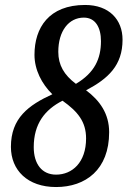

<svg xmlns="http://www.w3.org/2000/svg" viewBox="-20 -744 514 774"><path d="M206 10C325 10 420 -60 420 -211C420 -286 382 -339 327 -380C416 -427 474 -480 474 -584C474 -665 420 -724 323 -724C177 -724 119 -632 119 -523C119 -463 148 -406 191 -364C95 -320 24 -268 24 -152C24 -58 91 10 206 10ZM286 -406C238 -442 215 -482 215 -535C215 -619 257 -673 318 -673C365 -673 387 -633 387 -578C387 -508 362 -451 286 -406ZM206 -40C149 -40 116 -83 116 -151C116 -245 161 -302 232 -338C294 -294 327 -253 327 -186C327 -89 271 -40 206 -40Z"/></svg>

Font: Noto Serif Tamil ExtraCondensed Medium
Style: Italic
Weight: 500
Width: 2
Italic angle: -12°
Designer: Indian Type Foundry, Tom Grace, and the Monotype Design Team
Foundry: Monotype Imaging Inc.
Version: Version 2.003